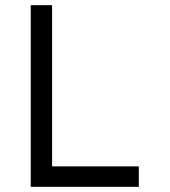

<svg xmlns="http://www.w3.org/2000/svg" viewBox="-20 -720 656 740"><path d="M98.5 0V-700H180.8V-78.8H515V0Z"/></svg>

Font: Overpass Mono Light
Style: Regular
Weight: 300
Monospace: yes
Designer: Delve Withrington, Dave Bailey
Foundry: Delve Fonts LLC
Version: Version 4.000